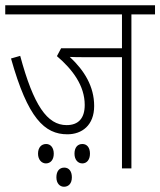

<svg xmlns="http://www.w3.org/2000/svg" viewBox="-20 -642 611 732"><path d="M481 -587H571V-622H0V-587H445V-458H213L197 -428C257 -377 303 -315 303 -242C303 -191 279 -165 234 -165C160 -165 108 -240 57 -429L22 -419C86 -191 150 -130 237 -130C292 -130 339 -164 339 -238C339 -312 302 -373 246 -425C262 -424 282 -424 301 -424H445V0H481ZM264 -56C264 -33 277 -19 294 -19C310 -19 323 -32 323 -56C323 -79 312 -93 294 -93C276 -93 264 -80 264 -56ZM125 -56C125 -33 139 -19 155 -19C172 -19 185 -32 185 -56C185 -79 173 -93 156 -93C138 -93 125 -80 125 -56ZM195 34C195 57 208 70 224 70C241 70 254 58 254 34C254 11 243 -3 225 -3C207 -3 195 10 195 34Z"/></svg>

Font: Noto Sans Devanagari UI Condensed ExtraLight
Style: Regular
Weight: 200
Width: 3
Designer: Jelle Bosma - Monotype Design Team
Foundry: Monotype Imaging Inc.
Version: Version 2.004